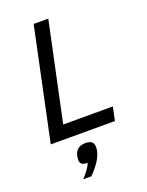

<svg xmlns="http://www.w3.org/2000/svg" viewBox="-169 -759 835 1090"><g transform="rotate(-20 248.5 -213.5)"><path d="M33.2 0 175.8 -675.8H264.2L138.2 -82H438L420.9 0ZM138.2 249Q156.2 230.5 171.9 209.5Q187.5 188.5 194.3 169.9Q171.4 169.9 160.4 162.1Q149.4 154.3 149.4 136.2Q149.4 117.2 155.5 100.3Q161.6 83.5 175.3 73.2Q190.4 60.1 220.2 60.1Q246.1 60.1 258.1 70.6Q270 81.1 270 102.1Q270 120.6 263.9 138.7Q257.8 156.7 248 173.8Q239.3 189 223.9 208.5Q208.5 228 188 249Z"/></g></svg>

Font: Clear Sans
Style: Italic
Weight: 400
Italic angle: -12°
Foundry: Intel Corporation
Version: Version 1.00